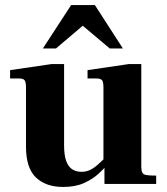

<svg xmlns="http://www.w3.org/2000/svg" viewBox="-20 -729 662 761"><path d="M230 12Q162 12 122.5 -25.5Q83 -63 83 -148V-382Q83 -404 77.5 -411Q72 -418 54 -418H20V-451L184 -475H234V-153Q234 -115 242 -92Q250 -69 265.5 -58.5Q281 -48 303 -48Q321 -48 336 -55Q351 -62 366.5 -75.5Q382 -89 400 -107L405 -76Q392 -60 369.5 -39.5Q347 -19 313 -3.5Q279 12 230 12ZM394 0V-63H390V-382Q390 -404 384.5 -411Q379 -418 361 -418H327V-451L490 -475H540V-68Q540 -53 544 -45Q548 -37 561 -35Q574 -33 599 -33V0ZM150 -537 262 -709H356L467 -537H415L308 -627L202 -537Z"/></svg>

Font: Frank Ruhl Libre ExtraBold
Style: Regular
Weight: 800
Designer: Yanek Iontef
Foundry: Fontef
Version: Version 6.003;gftools[0.9.30]